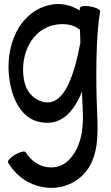

<svg xmlns="http://www.w3.org/2000/svg" viewBox="-20 -581 549 953"><path d="M377 -542C376 -540 376 -536 376 -529C334 -555 286 -567 236 -558C74 -529 -2 -347 29 -172C45 -82 89 6 175 24C280 47 344 -21 387 -126C388 -89 390 -54 391 -24C395 63 381 154 320 215C258 276 154 254 108 175C104 167 80 172 56 186C32 200 16 218 20 225C99 363 283 395 392 287C471 207 467 86 462 -27C455 -193 456 -404 477 -525C478 -533 457 -544 429 -549C402 -554 378 -551 377 -542ZM195 -75C144 -87 108 -131 99 -184C77 -309 137 -437 254 -458C298 -466 345 -460 377 -433C378 -413 378 -392 379 -369C348 -210 301 -52 195 -75Z"/></svg>

Font: Nupuram Condensed Medium
Style: Regular
Weight: 500
Width: 3
Designer: Santhosh Thottingal (santhosh.thottingal@gmail.com)
Foundry: SMC
Version: Version 1.000